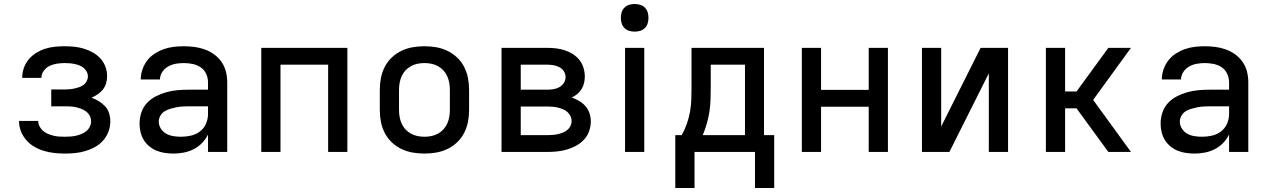

<svg xmlns="http://www.w3.org/2000/svg" viewBox="-20 -759 6340 959"><path d="M302 8Q276 8 250 5Q224 2 199 -5.5Q174 -13 151.5 -26Q129 -39 111.5 -59Q94 -79 84.5 -103.5Q75 -128 75 -155H171Q171 -141 177.5 -128Q184 -115 195 -105.5Q206 -96 219 -90.5Q232 -85 246 -81.5Q260 -78 274 -77Q288 -76 302 -76Q317 -76 331 -77Q345 -78 359 -81Q373 -84 386.5 -89.5Q400 -95 411 -104Q422 -113 428.5 -126Q435 -139 435 -153Q435 -168 428 -181Q421 -194 409.5 -202.5Q398 -211 384.5 -216Q371 -221 357 -224Q343 -227 328.5 -227.5Q314 -228 300 -228H236V-312H300Q313 -312 325.5 -313Q338 -314 350 -316.5Q362 -319 374 -323Q386 -327 396.5 -334.5Q407 -342 413 -353.5Q419 -365 419 -377Q419 -390 413 -401Q407 -412 397.5 -420Q388 -428 376 -432.5Q364 -437 352 -439.5Q340 -442 327.5 -443Q315 -444 303 -444Q284 -444 264.5 -441Q245 -438 228 -430Q211 -422 199 -406Q187 -390 187 -371V-370H91V-372Q91 -397 99.5 -420.5Q108 -444 124 -463Q140 -482 161 -495Q182 -508 205.5 -515.5Q229 -523 253.5 -525.5Q278 -528 303 -528Q327 -528 351.5 -525.5Q376 -523 399 -516Q422 -509 443.5 -497Q465 -485 481.5 -467Q498 -449 506.5 -426Q515 -403 515 -378Q515 -361 510 -343.5Q505 -326 494 -312Q483 -298 468 -288Q453 -278 437 -271Q456 -264 473.5 -253.5Q491 -243 505 -228Q519 -213 525 -193Q531 -173 531 -152Q531 -126 521.5 -101Q512 -76 494.5 -56.5Q477 -37 454 -24.5Q431 -12 406 -4.5Q381 3 355 5.5Q329 8 302 8Z M847 8Q826 8 804.5 5Q783 2 763 -6Q743 -14 726 -28Q709 -42 698 -60Q687 -78 682 -99Q677 -120 677 -142Q677 -170 686 -197Q695 -224 714 -244.5Q733 -265 758.5 -278Q784 -291 811 -298.5Q838 -306 865.5 -308.5Q893 -311 921 -311H1019V-348Q1019 -370 1009.5 -390.5Q1000 -411 982 -423Q964 -435 942 -439.5Q920 -444 898 -444Q878 -444 858 -440.5Q838 -437 820 -427Q802 -417 790.5 -399.5Q779 -382 779 -362H683Q683 -387 691.5 -412Q700 -437 715.5 -457Q731 -477 752.5 -491Q774 -505 798 -513.5Q822 -522 847.5 -525Q873 -528 898 -528Q925 -528 951.5 -524.5Q978 -521 1003 -512Q1028 -503 1050 -487Q1072 -471 1087 -449Q1102 -427 1108.5 -401Q1115 -375 1115 -348V0H1019V-87Q1007 -63 989 -44.5Q971 -26 947.5 -14Q924 -2 898.5 3Q873 8 847 8ZM884 -76Q909 -76 933.5 -81.5Q958 -87 978 -102Q998 -117 1008.5 -140.5Q1019 -164 1019 -189V-228H921Q906 -228 890.5 -227Q875 -226 860 -223Q845 -220 830 -215.5Q815 -211 802 -203Q789 -195 781 -181Q773 -167 773 -152Q773 -133 783.5 -116.5Q794 -100 810.5 -91Q827 -82 846 -79Q865 -76 884 -76Z M1285 0V-520H1715V0H1619V-436H1381V0Z M2100 8Q2070 8 2041 3Q2012 -2 1985 -15Q1958 -28 1936.5 -48.5Q1915 -69 1901.5 -95.5Q1888 -122 1882.5 -151Q1877 -180 1877 -210V-310Q1877 -340 1882.5 -369Q1888 -398 1901.5 -424.5Q1915 -451 1936.5 -471.5Q1958 -492 1985 -505Q2012 -518 2041 -523Q2070 -528 2100 -528Q2130 -528 2159 -523Q2188 -518 2215 -505Q2242 -492 2263.5 -471.5Q2285 -451 2298.5 -424.5Q2312 -398 2317.5 -369Q2323 -340 2323 -310V-210Q2323 -180 2317.5 -151Q2312 -122 2298.5 -95.5Q2285 -69 2263.5 -48.5Q2242 -28 2215 -15Q2188 -2 2159 3Q2130 8 2100 8ZM2100 -76Q2118 -76 2135 -79.5Q2152 -83 2167.5 -91.5Q2183 -100 2195 -113Q2207 -126 2214 -142Q2221 -158 2224 -175Q2227 -192 2227 -210V-310Q2227 -328 2224 -345Q2221 -362 2214 -378Q2207 -394 2195 -407Q2183 -420 2167.5 -428.5Q2152 -437 2135 -440.5Q2118 -444 2100 -444Q2082 -444 2065 -440.5Q2048 -437 2032.5 -428.5Q2017 -420 2005 -407Q1993 -394 1986 -378Q1979 -362 1976 -345Q1973 -328 1973 -310V-210Q1973 -192 1976 -175Q1979 -158 1986 -142Q1993 -126 2005 -113Q2017 -100 2032.5 -91.5Q2048 -83 2065 -79.5Q2082 -76 2100 -76Z M2485 0V-520H2712Q2735 -520 2757 -517.5Q2779 -515 2800.5 -508Q2822 -501 2841 -489Q2860 -477 2874 -459.5Q2888 -442 2894.5 -420Q2901 -398 2901 -376Q2901 -360 2897 -343.5Q2893 -327 2884.5 -313.5Q2876 -300 2863.5 -289.5Q2851 -279 2836 -272Q2855 -265 2873 -254.5Q2891 -244 2904.5 -228.5Q2918 -213 2924.5 -193Q2931 -173 2931 -153Q2931 -128 2922.5 -104Q2914 -80 2897 -61.5Q2880 -43 2857.5 -31Q2835 -19 2811 -12Q2787 -5 2762 -2.5Q2737 0 2712 0ZM2581 -311H2712Q2728 -311 2744 -313.5Q2760 -316 2773.5 -323.5Q2787 -331 2796 -344.5Q2805 -358 2805 -374Q2805 -390 2796 -403.5Q2787 -417 2773 -424Q2759 -431 2743.5 -433.5Q2728 -436 2712 -436H2581ZM2581 -84H2712Q2725 -84 2738.5 -85Q2752 -86 2764.5 -88.5Q2777 -91 2789.5 -96Q2802 -101 2812.5 -109Q2823 -117 2829 -129Q2835 -141 2835 -155Q2835 -168 2829 -180Q2823 -192 2813 -200.5Q2803 -209 2790.5 -214Q2778 -219 2765 -222Q2752 -225 2738.5 -226Q2725 -227 2712 -227H2581Z M3102 0V-520H3198V0ZM3150 -601Q3136 -601 3122.5 -605Q3109 -609 3099 -619Q3089 -629 3085 -642.5Q3081 -656 3081 -670Q3081 -684 3085 -697.5Q3089 -711 3099 -721Q3109 -731 3122.5 -735Q3136 -739 3150 -739Q3164 -739 3177.5 -735Q3191 -731 3201 -721Q3211 -711 3215 -697.5Q3219 -684 3219 -670Q3219 -656 3215 -642.5Q3211 -629 3201 -619Q3191 -609 3177.5 -605Q3164 -601 3150 -601Z M3353 180V-84H3385Q3400 -111 3410.5 -140.5Q3421 -170 3426.5 -201Q3432 -232 3433 -263Q3434 -294 3434 -325V-520H3796V-84H3847V180H3751V0H3449V180ZM3701 -84V-436H3530V-325Q3530 -294 3529 -263Q3528 -232 3523.5 -202Q3519 -172 3510.5 -142Q3502 -112 3490 -84Z M3985 0V-520H4081V-310H4319V-520H4415V0H4319V-226H4081V0Z M4585 0V-520H4681V-127L4878 -520H5015V0H4919V-393L4722 0Z M5204 0V-520H5300V-302H5357L5516 -520H5629L5440 -260L5629 0H5516L5357 -218H5300V0Z M5947 8Q5926 8 5904.5 5Q5883 2 5863 -6Q5843 -14 5826 -28Q5809 -42 5798 -60Q5787 -78 5782 -99Q5777 -120 5777 -142Q5777 -170 5786 -197Q5795 -224 5814 -244.5Q5833 -265 5858.5 -278Q5884 -291 5911 -298.5Q5938 -306 5965.5 -308.5Q5993 -311 6021 -311H6119V-348Q6119 -370 6109.5 -390.5Q6100 -411 6082 -423Q6064 -435 6042 -439.5Q6020 -444 5998 -444Q5978 -444 5958 -440.5Q5938 -437 5920 -427Q5902 -417 5890.5 -399.5Q5879 -382 5879 -362H5783Q5783 -387 5791.5 -412Q5800 -437 5815.5 -457Q5831 -477 5852.5 -491Q5874 -505 5898 -513.5Q5922 -522 5947.5 -525Q5973 -528 5998 -528Q6025 -528 6051.5 -524.5Q6078 -521 6103 -512Q6128 -503 6150 -487Q6172 -471 6187 -449Q6202 -427 6208.5 -401Q6215 -375 6215 -348V0H6119V-87Q6107 -63 6089 -44.5Q6071 -26 6047.5 -14Q6024 -2 5998.5 3Q5973 8 5947 8ZM5984 -76Q6009 -76 6033.5 -81.5Q6058 -87 6078 -102Q6098 -117 6108.5 -140.5Q6119 -164 6119 -189V-228H6021Q6006 -228 5990.5 -227Q5975 -226 5960 -223Q5945 -220 5930 -215.5Q5915 -211 5902 -203Q5889 -195 5881 -181Q5873 -167 5873 -152Q5873 -133 5883.5 -116.5Q5894 -100 5910.5 -91Q5927 -82 5946 -79Q5965 -76 5984 -76Z"/></svg>

Font: Iosevka Aile Medium
Style: Regular
Weight: 500
Designer: Belleve Invis
Foundry: Belleve Invis
Version: Version 27.3.5; ttfautohint (v1.8.4)